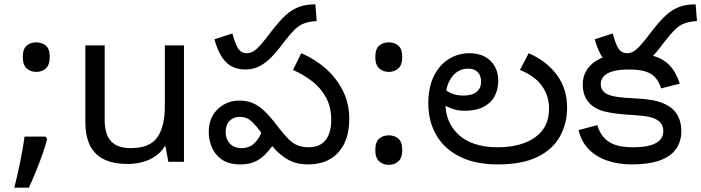

<svg xmlns="http://www.w3.org/2000/svg" viewBox="-20 -745 3229 884"><path d="M190 -116 197 -105Q188 -70 174.5 -32Q161 6 145.5 44Q130 82 113 119H46Q61 60 73.5 -2Q86 -64 93 -116ZM147 -414Q121 -414 103 -430Q85 -446 85 -482Q85 -520 103 -535Q121 -550 147 -550Q173 -550 191 -535Q209 -520 209 -482Q209 -446 191 -430Q173 -414 147 -414Z M827 -536V0H755L742 -71H738Q721 -43 694 -25Q667 -7 635 1.5Q603 10 568 10Q504 10 460.5 -10.5Q417 -31 395 -74Q373 -117 373 -185V-536H462V-191Q462 -127 491 -95Q520 -63 581 -63Q670 -63 704.5 -113Q739 -163 739 -257V-536Z M1109 -425Q1080 -425 1053.5 -436Q1027 -447 1005 -477.5Q983 -508 967 -564L1050 -591Q1065 -536 1079 -518Q1093 -500 1115 -500Q1135 -500 1152.5 -512.5Q1170 -525 1202 -565L1233 -605Q1267 -649 1295.5 -675Q1324 -701 1356 -713Q1388 -725 1432 -725L1438 -648Q1403 -646 1379.5 -637Q1356 -628 1336.5 -608.5Q1317 -589 1291 -556L1268 -526Q1240 -490 1215 -468Q1190 -446 1164.5 -435.5Q1139 -425 1109 -425ZM1397 12Q1349 12 1313.5 -6Q1278 -24 1248 -56Q1218 -88 1185 -131Q1156 -171 1135 -189Q1114 -207 1084 -207Q1056 -207 1037.5 -189Q1019 -171 1019 -136Q1019 -105 1038.5 -84Q1058 -63 1092 -63Q1126 -63 1148.5 -83Q1171 -103 1187 -141L1240 -81Q1221 -54 1200 -33Q1179 -12 1152.5 0Q1126 12 1087 12Q1034 12 1002 -10Q970 -32 955.5 -66.5Q941 -101 941 -138Q941 -182 960 -214Q979 -246 1011 -264Q1043 -282 1082 -282Q1118 -282 1146 -269.5Q1174 -257 1201 -230.5Q1228 -204 1260 -161Q1287 -126 1308 -105Q1329 -84 1351 -75.5Q1373 -67 1402 -67Q1452 -67 1478.5 -99.5Q1505 -132 1505 -193Q1505 -251 1482 -294.5Q1459 -338 1419 -369.5Q1379 -401 1329 -423L1367 -500Q1429 -474 1479 -430Q1529 -386 1558.5 -327.5Q1588 -269 1588 -198Q1588 -132 1565.5 -85Q1543 -38 1500.5 -13Q1458 12 1397 12Z M1770 -414Q1744 -414 1726 -430Q1708 -446 1708 -482Q1708 -520 1726 -535Q1744 -550 1770 -550Q1796 -550 1814 -535Q1832 -520 1832 -482Q1832 -446 1814 -430Q1796 -414 1770 -414ZM1770 14Q1744 14 1726 -2Q1708 -18 1708 -54Q1708 -92 1726 -107Q1744 -122 1770 -122Q1796 -122 1814 -107Q1832 -92 1832 -54Q1832 -18 1814 -2Q1796 14 1770 14Z M2273 12Q2168 12 2096.5 -24Q2025 -60 1988.5 -123.5Q1952 -187 1952 -269Q1952 -343 1977.5 -394.5Q2003 -446 2046 -473Q2089 -500 2142 -500Q2182 -500 2211.5 -484.5Q2241 -469 2257.5 -440.5Q2274 -412 2274 -373Q2274 -333 2257 -301.5Q2240 -270 2205.5 -252.5Q2171 -235 2118 -235Q2085 -235 2057 -246Q2029 -257 2008.5 -273Q1988 -289 1975 -304L1998 -366Q2006 -355 2020.5 -340.5Q2035 -326 2058 -315.5Q2081 -305 2113 -305Q2154 -305 2174.5 -322Q2195 -339 2195 -369Q2195 -398 2179 -413.5Q2163 -429 2137 -429Q2089 -429 2060 -390Q2031 -351 2031 -284V-266Q2031 -226 2045.5 -190.5Q2060 -155 2089 -127Q2118 -99 2163.5 -83Q2209 -67 2270 -67Q2380 -67 2444 -113Q2508 -159 2508 -245Q2508 -303 2475.5 -349Q2443 -395 2374 -423L2414 -500Q2497 -464 2544 -400Q2591 -336 2591 -250Q2591 -176 2558 -116.5Q2525 -57 2454.5 -22.5Q2384 12 2273 12Z M2860 -425Q2831 -425 2804.5 -436Q2778 -447 2756 -477.5Q2734 -508 2718 -564L2801 -591Q2816 -536 2830 -518Q2844 -500 2866 -500Q2886 -500 2903.5 -512.5Q2921 -525 2953 -565L2984 -605Q3018 -649 3046.5 -675Q3075 -701 3107 -713Q3139 -725 3183 -725L3189 -648Q3154 -646 3130.5 -637Q3107 -628 3087.5 -608.5Q3068 -589 3042 -556L3019 -526Q2991 -490 2966 -468Q2941 -446 2915.5 -435.5Q2890 -425 2860 -425ZM2890 12Q2826 12 2774.5 -6Q2723 -24 2689.5 -59Q2656 -94 2644 -146L2730 -169Q2739 -138 2757.5 -115Q2776 -92 2808.5 -79.5Q2841 -67 2893 -67Q2946 -67 2976.5 -76.5Q3007 -86 3020.5 -102.5Q3034 -119 3034 -141Q3034 -161 3024 -176Q3014 -191 2990 -200.5Q2966 -210 2923 -213L2858 -218Q2806 -222 2768.5 -230.5Q2731 -239 2707 -258Q2686 -274 2674.5 -298.5Q2663 -323 2663 -357Q2663 -398 2687 -430.5Q2711 -463 2758.5 -481.5Q2806 -500 2878 -500Q2944 -500 2988.5 -487.5Q3033 -475 3062.5 -444.5Q3092 -414 3110 -360L3024 -338Q3015 -367 2998.5 -386.5Q2982 -406 2953 -415.5Q2924 -425 2878 -425Q2828 -425 2799 -416Q2770 -407 2758 -392Q2746 -377 2746 -358Q2746 -331 2768.5 -315.5Q2791 -300 2857 -295L2934 -290Q2986 -286 3018.5 -275Q3051 -264 3072 -247Q3095 -228 3106 -201Q3117 -174 3117 -142Q3117 -92 3091.5 -57.5Q3066 -23 3015.5 -5.5Q2965 12 2890 12Z"/></svg>

Font: hexltelugu05
Style: Book
Weight: 400
Designer: Jelle Bosma - Monotype Design Team
Foundry: Monotype Imaging Inc.
Version: Version 2.003